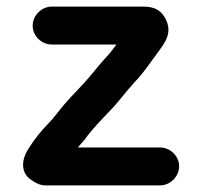

<svg xmlns="http://www.w3.org/2000/svg" viewBox="-20 -540 612 582"><path d="M137 -405H333C324 -394 315 -380 305 -370C286 -350 271 -330 252 -308C229 -280 201 -254 178 -227C160 -207 145 -184 126 -165C104 -143 83 -116 66 -89C47 -60 41 -21 70 2C87 15 103 22 117 22H465C496 22 523 -5 523 -36C523 -67 496 -93 465 -93H216L228 -107C235 -114 241 -122 247 -131C267 -156 289 -179 312 -203C338 -229 363 -264 388 -291C412 -315 434 -348 454 -375C476 -406 508 -439 479 -488C465 -511 446 -520 413 -520H137C106 -520 79 -493 79 -462C79 -431 106 -405 137 -405Z"/></svg>

Font: Electronic
Style: UltHv
Weight: 900
Version: Version 1.011